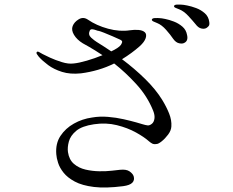

<svg xmlns="http://www.w3.org/2000/svg" viewBox="-20 -836 1040 856"><path d="M913 -738Q915 -725 910 -719.5Q905 -714 900 -711Q891 -706 877.5 -709Q864 -712 852 -728Q839 -744 819.5 -765Q800 -786 780 -794Q773 -797 764 -800.5Q755 -804 756 -809Q757 -815 769 -815.5Q781 -816 792 -815Q797 -815 815 -811.5Q833 -808 854.5 -800Q876 -792 893 -777Q910 -762 913 -738ZM524 -572Q579 -531 626.5 -484.5Q674 -438 703 -391Q722 -360 734 -330Q746 -300 744 -272Q743 -254 729.5 -236Q716 -218 701 -206Q686 -194 678 -194Q666 -192 658.5 -196Q651 -200 643 -207Q623 -225 586 -245.5Q549 -266 501 -278Q453 -290 399 -282Q345 -274 319.5 -252.5Q294 -231 287 -205Q280 -179 283 -158Q288 -124 309.5 -105.5Q331 -87 361 -80Q391 -73 422.5 -72.5Q454 -72 479 -75Q504 -78 515 -79Q543 -82 557.5 -72Q572 -62 576 -50Q581 -33 570 -21.5Q559 -10 529 -6Q451 4 398.5 -2.5Q346 -9 313.5 -26.5Q281 -44 263.5 -66Q246 -88 239 -110Q232 -132 231 -148Q227 -196 249.5 -230Q272 -264 309.5 -285Q347 -306 390 -312Q424 -318 461 -315Q498 -312 531 -304.5Q564 -297 587 -290.5Q610 -284 616 -282Q629 -278 638 -277Q647 -276 657 -284Q666 -291 668.5 -306.5Q671 -322 663 -342Q637 -407 588 -460.5Q539 -514 489 -553Q455 -536 417.5 -525Q380 -514 341 -509Q293 -504 256.5 -515.5Q220 -527 194.5 -546Q169 -565 153 -583Q149 -588 145 -594Q141 -600 144 -604Q147 -608 155 -603.5Q163 -599 170 -595Q179 -590 203 -579Q227 -568 256 -559Q285 -550 308 -553Q331 -555 367 -565.5Q403 -576 437 -590Q402 -613 377.5 -627Q353 -641 349 -643Q323 -659 310 -680.5Q297 -702 304 -720Q311 -738 331 -750Q351 -762 371 -749Q410 -722 462 -708Q514 -694 559 -701Q579 -704 597.5 -702.5Q616 -701 626 -692Q635 -683 629.5 -666Q624 -649 603 -630Q568 -599 524 -572ZM693 -755Q699 -755 716.5 -751.5Q734 -748 755 -740Q776 -732 793 -717.5Q810 -703 814 -680Q820 -654 802 -645Q794 -640 779 -643Q764 -646 752 -663Q740 -681 720.5 -703Q701 -725 681 -733Q673 -736 664.5 -740Q656 -744 657 -749Q659 -755 671 -755.5Q683 -756 693 -755ZM411 -649Q427 -639 443.5 -628.5Q460 -618 476 -607Q491 -614 502.5 -621.5Q514 -629 519 -636Q523 -642 524.5 -648Q526 -654 516 -659Q503 -665 482.5 -674Q462 -683 444 -690Q426 -697 421 -698Q417 -698 408 -701.5Q399 -705 391 -705.5Q383 -706 380 -699Q372 -681 386.5 -668Q401 -655 411 -649Z"/></svg>

Font: Shippori Mincho TTF
Style: Regular
Weight: 400
Version: Version 2.100